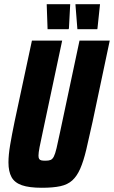

<svg xmlns="http://www.w3.org/2000/svg" viewBox="-20 -880 539 908"><path d="M178 8Q118 8 83.5 -4Q49 -16 34.5 -42.5Q20 -69 20 -112Q20 -147 28 -194.5Q36 -242 49 -305L131 -688H274L182 -255Q172 -210 167 -183.5Q162 -157 162 -144Q162 -133 165.5 -128Q169 -123 176 -121.5Q183 -120 195 -120Q210 -120 219 -123.5Q228 -127 234.5 -139.5Q241 -152 247.5 -179.5Q254 -207 264 -255L356 -688H499L418 -305Q401 -227 388 -172.5Q375 -118 359.5 -82.5Q344 -47 322 -27Q300 -7 265.5 0.5Q231 8 178 8ZM304 -742H205L201 -856V-860H312L306 -746ZM440 -742H346L337 -856V-860H453L441 -746Z"/></svg>

Font: Saira Condensed ExtraBold
Style: Italic
Weight: 800
Width: 3
Italic angle: -12°
Designer: Hector Gatti with collaboration of the Omnibus-Type team
Foundry: Omnibus-Type
Version: Version 1.101